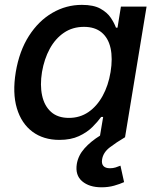

<svg xmlns="http://www.w3.org/2000/svg" viewBox="-20 -570 655 797"><path d="M226.6 10.7Q160.2 10.7 114.5 -23.4Q68.8 -57.6 50 -120.6Q31.2 -183.6 45.4 -270.5Q60.1 -358.4 100.1 -420.9Q140.1 -483.4 197.3 -516.6Q254.4 -549.8 319.8 -549.8Q368.7 -549.8 397 -533.9Q425.3 -518.1 439.9 -496.1Q454.6 -474.1 461.4 -455.1H467.8L481.9 -542.5H588.4L499 0H394L408.2 -84.5H399.9Q385.7 -64.9 363.5 -42.7Q341.3 -20.5 307.6 -4.9Q273.9 10.7 226.6 10.7ZM266.1 -80.6Q311.5 -80.6 346.9 -104.7Q382.3 -128.9 406 -171.9Q429.7 -214.8 439 -271Q448.2 -327.6 439 -369.9Q429.7 -412.1 401.9 -435.3Q374 -458.5 328.6 -458.5Q281.2 -458.5 245.4 -434.1Q209.5 -409.7 186.5 -367.4Q163.6 -325.2 154.3 -271Q145.5 -216.8 154.8 -173.6Q164.1 -130.4 191.9 -105.5Q219.7 -80.6 266.1 -80.6ZM401.4 207.5Q350.6 207.5 321 182.4Q291.5 157.2 298.8 110.8Q304.7 75.2 330.8 45.9Q356.9 16.6 396.5 -7.8L498.5 0Q462.9 21 435.5 42Q408.2 63 403.8 91.8Q400.9 109.4 409.2 118.9Q417.5 128.4 436.5 128.4Q449.2 128.4 460 125Q470.7 121.6 480 117.7L495.1 186Q478 193.8 453.9 200.7Q429.7 207.5 401.4 207.5Z"/></svg>

Font: Inter 16pt Medium
Style: Italic
Weight: 500
Italic angle: -9.3988°
Version: Version 4.001;git-66647c0bb